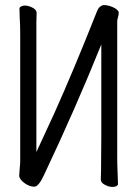

<svg xmlns="http://www.w3.org/2000/svg" viewBox="-20 -728 540 760"><path d="M60 -589Q60 -631 58 -659L57 -695Q57 -699 63.5 -702.5Q70 -706 78 -706Q93 -706 109 -697.5Q125 -689 125 -677Q125 -665 124 -640V-126L196 -282Q272 -451 363 -681Q371 -704 390 -708Q408 -708 427 -699.5Q446 -691 450 -680Q450 -669 447 -659.5Q444 -650 444 -641V-105Q444 -74 445.5 -45Q447 -16 447 1Q447 5 441 8.5Q435 12 426 12Q411 12 395 3.5Q379 -5 379 -17Q379 -29 380 -55Q380 -67 381 -188V-552Q280 -301 155 -37Q133 11 116 11Q96 11 76 -4Q56 -19 56 -33L58 -61Q60 -79 60 -88Z"/></svg>

Font: Moon Stars Kai T HW
Style: Regular
Weight: 400
Designer: GuiWonder
Version: Version 1.101